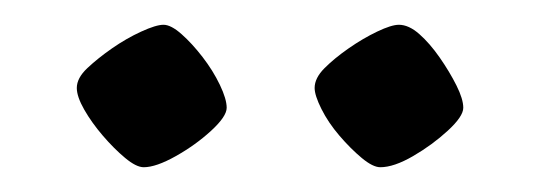

<svg xmlns="http://www.w3.org/2000/svg" viewBox="-20 -723 436 155"><path d="M287 -588Q281 -588 272 -595.5Q263 -603 254 -613.5Q245 -624 239.5 -635Q234 -646 234 -652Q234 -660 242 -668Q250 -676 261.5 -684Q273 -692 284.5 -697.5Q296 -703 302 -703Q310 -703 318.5 -695.5Q327 -688 335 -676.5Q343 -665 348.5 -654Q354 -643 354 -636Q354 -629 341.5 -617.5Q329 -606 313.5 -597Q298 -588 287 -588ZM96 -588Q90 -588 81 -595.5Q72 -603 63 -613.5Q54 -624 48 -634.5Q42 -645 42 -652Q42 -660 50.5 -668Q59 -676 70.5 -684Q82 -692 94 -697.5Q106 -703 112 -703Q118 -703 126.5 -695.5Q135 -688 143.5 -677Q152 -666 157.5 -654.5Q163 -643 163 -636Q163 -629 150.5 -617.5Q138 -606 122 -597Q106 -588 96 -588Z"/></svg>

Font: Texturina 12pt Light
Style: Regular
Weight: 300
Designer: Guillermo Torres Carreño
Foundry: Omnibus-Type
Version: Version 1.002